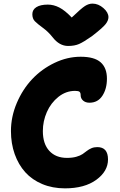

<svg xmlns="http://www.w3.org/2000/svg" viewBox="-20 -1013 655 1052"><path d="M486.8 -993.2Q518.6 -993.2 546.4 -969Q574.2 -944.8 574.2 -918.9Q574.2 -900.4 558.3 -880.4Q542.5 -860.4 483.9 -814.9Q438 -782.7 413.3 -772Q388.7 -761.2 353 -761.2Q305.2 -761.2 268.1 -809.1Q245.1 -838.4 215.1 -860.4Q185.1 -882.3 171.1 -896.5Q157.2 -910.6 157.2 -935.1Q157.2 -960 179.4 -973.9Q201.7 -987.8 242.2 -987.8Q273.9 -987.8 304.9 -971.9Q335.9 -956.1 373 -917Q425.3 -967.3 445.8 -980.2Q466.3 -993.2 486.8 -993.2ZM335.9 19Q267.6 19 211.7 -4.4Q155.8 -27.8 118.4 -69.3Q81.1 -110.8 60.5 -168.7Q40 -226.6 40 -294.9Q40 -373.5 72 -448.7Q104 -523.9 156.2 -579.3Q208.5 -634.8 278.8 -668.5Q349.1 -702.1 421.9 -702.1Q497.1 -702.1 531.5 -671.6Q565.9 -641.1 565.9 -582Q565.9 -526.4 541 -488.3Q516.1 -450.2 470.2 -450.2Q448.7 -450.2 435.3 -461.9Q421.9 -473.6 421.9 -491.2Q421.9 -504.9 415.8 -510Q409.7 -515.1 391.1 -515.1Q341.3 -515.1 300 -482.2Q258.8 -449.2 236.8 -399.2Q214.8 -349.1 214.8 -294.9Q214.8 -224.6 250.2 -186.3Q285.6 -147.9 347.2 -147.9Q376.5 -147.9 398.2 -154.1Q419.9 -160.2 432.6 -168.9Q445.3 -177.7 456.1 -186.3Q466.8 -194.8 481 -200.9Q495.1 -207 513.2 -207Q571.8 -207 571.8 -139.2Q571.8 -74.7 507.6 -27.8Q443.4 19 335.9 19Z"/></svg>

Font: Shantell Sans Bouncy
Style: Regular
Weight: 800
Designer: Stephen Nixon, Anya Danilova, Shantell Martin
Foundry: Arrow Type
Version: Version 1.006;[9816181b4]